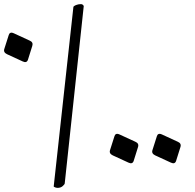

<svg xmlns="http://www.w3.org/2000/svg" viewBox="-57 -722 943 928"><path d="M726 -72 802 -37Q821 -29 815 -11L794 56Q788 73 769 64L693 29Q674 20 680 3L701 -63Q703 -71 709 -74Q715 -77 726 -72ZM521 -72 597 -37Q616 -29 610 -11L589 56Q583 73 564 64L488 29Q469 20 475 3L496 -63Q498 -71 504 -74Q510 -77 521 -72ZM10 -561 86 -526Q105 -518 99 -500L78 -433Q72 -416 53 -425L-23 -460Q-42 -469 -36 -486L-15 -552Q-13 -560 -7 -563Q-1 -566 10 -561ZM334.2 -702Q343.2 -702 347.8 -693L255.9 164Q255.8 169 245.4 178Q235.8 186 221.8 186Q216.8 186 210.4 184Q206.1 182 203.9 181L202.6 179L297.7 -688Q297.3 -690 301.8 -693Q305.3 -696 314.7 -699Q323.2 -702 334.2 -702Z"/></svg>

Font: Amiri
Style: Italic
Weight: 400
Italic angle: 10°
Designer: Khaled Hosny
Version: Version 0.113